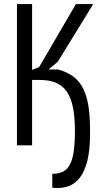

<svg xmlns="http://www.w3.org/2000/svg" viewBox="-20 -720 524 951"><path d="M351 -71Q351 -141 341 -189.5Q331 -238 309.5 -268Q288 -298 255 -311Q222 -324 176 -324H139V0H64V-700H139V-374L174 -388L356 -700H442L266 -414L220 -376H268Q310 -364 340 -343Q370 -322 389 -287Q408 -252 417 -200.5Q426 -149 426 -75V-56Q426 22 413 75Q400 128 376 159.5Q352 191 317 203Q282 215 239 210V141Q271 141 292.5 130Q314 119 327 93.5Q340 68 345.5 27.5Q351 -13 351 -71Z"/></svg>

Font: PT Sans Narrow
Style: Regular
Weight: 400
Width: 3
Designer: A.Korolkova, O.Umpeleva, V.Yefimov
Foundry: ParaType Ltd
Version: Version 2.003W OFL